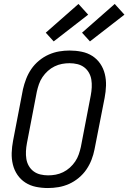

<svg xmlns="http://www.w3.org/2000/svg" viewBox="-20 -937 648 969"><path d="M222 12Q191 12 161.5 6Q132 0 108 -15.5Q84 -31 68 -54.5Q52 -78 45 -106.5Q38 -135 39 -165.5Q40 -196 46 -227L96 -487Q102 -513 112 -539Q122 -565 138 -588.5Q154 -612 177 -631Q200 -650 226 -661.5Q252 -673 278.5 -677.5Q305 -682 331 -682Q362 -682 392 -676Q422 -670 446 -654.5Q470 -639 486 -615.5Q502 -592 509 -563.5Q516 -535 515 -504.5Q514 -474 508 -443L457 -183Q452 -157 442 -131Q432 -105 416 -81.5Q400 -58 377 -39Q354 -20 328 -8.5Q302 3 275 7.5Q248 12 222 12ZM223 -52Q242 -52 261 -55.5Q280 -59 298.5 -68Q317 -77 332.5 -91Q348 -105 359.5 -122Q371 -139 377.5 -158Q384 -177 388 -195L438 -455Q442 -476 443 -496Q444 -516 441 -535Q438 -554 428.5 -570.5Q419 -587 404 -598Q389 -609 370 -613.5Q351 -618 331 -618Q312 -618 293 -614.5Q274 -611 255.5 -602Q237 -593 221.5 -579Q206 -565 194.5 -548Q183 -531 176.5 -512Q170 -493 166 -475L116 -215Q112 -194 111 -174Q110 -154 113 -135Q116 -116 125.5 -99.5Q135 -83 150 -72Q165 -61 184 -56.5Q203 -52 223 -52ZM434 -728 394 -772 559 -917 608 -863ZM251 -728 211 -772 376 -917 425 -863Z"/></svg>

Font: Lode
Style: Italic
Weight: 400
Italic angle: -11°
Monospace: yes
Designer: Belleve Invis
Foundry: Belleve Invis
Version: Version 29.2.0; ttfautohint (v1.8.3)